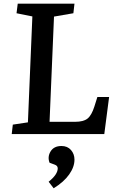

<svg xmlns="http://www.w3.org/2000/svg" viewBox="-20 -720 632 1031"><path d="M48.8 -50.8 129.9 -63 153.8 -631.8 68.8 -648.9 75.2 -700.2H379.9L374 -648.9L270 -630.9L246.1 -65.9H382.8Q428.2 -65.9 450 -83.3Q471.7 -100.6 486.8 -147.9L502.9 -199.2H565.9L540 0H43ZM268.1 291Q322.8 257.3 351.3 217Q379.9 176.8 379.9 137.2Q379.9 106.9 361.1 85.4Q342.3 64 310.1 64Q269.5 64 251.7 93Q233.9 122.1 246.1 153.8L273.9 164.1Q290 169.9 290 184.1Q290 216.8 241.2 255.9Z"/></svg>

Font: Literata Book SemiBold
Style: Italic
Weight: 600
Italic angle: -3°
Designer: Latin by Veronika Burian and Jose Scaglione. Greek by Irene Vlachou. Cyrillic by Vera Evstafieva
Foundry: TypeTogether
Version: Version 1.003;PS 001.003;hotconv 1.0.88;makeotf.lib2.5.64775